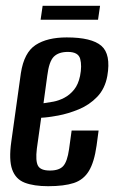

<svg xmlns="http://www.w3.org/2000/svg" viewBox="-20 -631 397 662"><path d="M146 11Q97 11 65.5 -1Q34 -13 22 -46.5Q10 -80 19 -143L52 -379Q63 -450 103 -476Q143 -502 210 -502Q296 -502 329.5 -473Q363 -444 350 -369Q342 -325 315 -297Q288 -269 251.5 -254Q215 -239 180 -232.5Q145 -226 122 -225L107 -118Q102 -76 111 -59.5Q120 -43 152 -43Q184 -43 198 -58.5Q212 -74 218 -116L227 -181H320L313 -129Q305 -72 286.5 -41.5Q268 -11 234.5 0Q201 11 146 11ZM130 -275Q145 -277 164 -280.5Q183 -284 202 -294Q221 -304 235.5 -322Q250 -340 256 -369Q263 -404 256.5 -428Q250 -452 214 -452Q182 -452 165.5 -435.5Q149 -419 143 -370ZM120 -563 127 -611H325L318 -563Z"/></svg>

Font: Alumni Sans Thin SemiBold
Style: Italic
Weight: 600
Italic angle: -8°
Version: Version 1.016